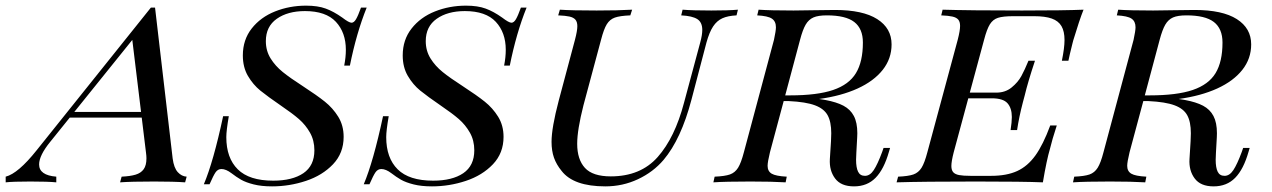

<svg xmlns="http://www.w3.org/2000/svg" viewBox="-103 -642 4477 676"><path d="M554.2 -20 548.8 0Q508.8 -2.9 439.9 -2.9Q359.4 -2.9 319.8 0L325.2 -20Q356 -21.5 374.5 -27.1Q393.1 -32.7 402.8 -46.1Q412.6 -59.6 412.6 -84.5Q412.6 -93.3 411.1 -104L396 -228H142.6L74.2 -143.1Q34.7 -94.7 34.7 -63Q34.7 -24.9 95.2 -20V0Q65.4 -2.9 3.9 -2.9Q-57.1 -2.9 -83 0V-20Q-39.1 -31.2 25.9 -112.8L428.2 -615.2H442.9L504.9 -84Q509.3 -50.8 522.9 -35.9Q536.6 -21 554.2 -20ZM362.8 -501.5 158.7 -248H393.6Z M1128.9 -411.1H1108.9Q1114.7 -439.9 1114.7 -466.8Q1114.7 -527.3 1079.6 -565.2Q1044.4 -603 970.7 -603Q910.2 -603 871.6 -575.9Q833 -548.8 833 -497.1Q833 -463.4 849.6 -436.5Q866.2 -409.7 892.6 -388.4Q918.9 -367.2 962.9 -338.9Q1013.2 -306.2 1041 -283.9Q1068.8 -261.7 1087.9 -231Q1106.9 -200.2 1106.9 -160.2Q1106.9 -103 1069.6 -63.7Q1032.2 -24.4 974.1 -5.1Q916 14.2 855 14.2Q817.4 14.2 790.3 7.3Q763.2 0.5 746.3 -9Q729.5 -18.6 711.9 -32.2Q692.4 -46.9 676.8 -46.9Q664.1 -46.9 656.2 -35.6Q648.4 -24.4 634.8 6.8H614.7Q648.4 -72.8 682.6 -232.9H702.6Q693.8 -182.1 693.8 -159.2Q693.8 -85.9 734.1 -45.9Q774.4 -5.9 858.9 -5.9Q926.3 -5.9 965.1 -32.2Q1003.9 -58.6 1003.9 -112.8Q1003.9 -147.5 988.5 -174.8Q973.1 -202.1 949.5 -222.7Q925.8 -243.2 887.7 -269Q839.4 -302.2 813.7 -323Q788.1 -343.8 770 -374.5Q752 -405.3 752 -446.8Q752 -502 783.2 -541.7Q814.5 -581.5 865.5 -601.8Q916.5 -622.1 974.6 -622.1Q1016.1 -622.1 1043.9 -611.8Q1071.8 -601.6 1102.1 -580.1Q1125.5 -562 1134.8 -562Q1143.1 -562 1150.4 -574.2Q1157.7 -586.4 1168 -615.2H1188Q1151.9 -525.4 1128.9 -411.1Z M1691.9 -411.1H1671.9Q1677.7 -439.9 1677.7 -466.8Q1677.7 -527.3 1642.6 -565.2Q1607.4 -603 1533.7 -603Q1473.1 -603 1434.6 -575.9Q1396 -548.8 1396 -497.1Q1396 -463.4 1412.6 -436.5Q1429.2 -409.7 1455.6 -388.4Q1481.9 -367.2 1525.9 -338.9Q1576.2 -306.2 1604 -283.9Q1631.8 -261.7 1650.9 -231Q1669.9 -200.2 1669.9 -160.2Q1669.9 -103 1632.6 -63.7Q1595.2 -24.4 1537.1 -5.1Q1479 14.2 1418 14.2Q1380.4 14.2 1353.3 7.3Q1326.2 0.5 1309.3 -9Q1292.5 -18.6 1274.9 -32.2Q1255.4 -46.9 1239.7 -46.9Q1227.1 -46.9 1219.2 -35.6Q1211.4 -24.4 1197.8 6.8H1177.7Q1211.4 -72.8 1245.6 -232.9H1265.6Q1256.8 -182.1 1256.8 -159.2Q1256.8 -85.9 1297.1 -45.9Q1337.4 -5.9 1421.9 -5.9Q1489.3 -5.9 1528.1 -32.2Q1566.9 -58.6 1566.9 -112.8Q1566.9 -147.5 1551.5 -174.8Q1536.1 -202.1 1512.5 -222.7Q1488.8 -243.2 1450.7 -269Q1402.3 -302.2 1376.7 -323Q1351.1 -343.8 1333 -374.5Q1314.9 -405.3 1314.9 -446.8Q1314.9 -502 1346.2 -541.7Q1377.4 -581.5 1428.5 -601.8Q1479.5 -622.1 1537.6 -622.1Q1579.1 -622.1 1606.9 -611.8Q1634.8 -601.6 1665 -580.1Q1688.5 -562 1697.8 -562Q1706.1 -562 1713.4 -574.2Q1720.7 -586.4 1731 -615.2H1751Q1714.8 -525.4 1691.9 -411.1Z M2233.4 -79.1Q2196.8 -36.1 2143.1 -11Q2089.4 14.2 2028.3 14.2Q1916.5 14.2 1874.5 -40Q1856 -62.5 1847.4 -86.9Q1838.9 -111.3 1838.9 -142.6Q1838.9 -191.9 1864.3 -288.1L1921.4 -502Q1929.7 -533.7 1929.7 -549.8Q1929.7 -564.9 1922.9 -572.8Q1916 -580.6 1902.1 -583.7Q1888.2 -586.9 1862.3 -587.9L1868.2 -607.9Q1909.2 -605 1997.6 -605Q2074.2 -605 2122.6 -607.9L2116.2 -587.9Q2079.6 -586.4 2061.8 -580.1Q2043.9 -573.7 2033.4 -556.6Q2022.9 -539.6 2013.2 -502L1951.2 -271Q1929.2 -184.6 1929.2 -135.7Q1929.2 -80.6 1956.5 -50.8Q1983.9 -21 2047.4 -21Q2152.3 -21 2212.6 -89.1Q2272.9 -157.2 2305.2 -279.8L2362.3 -492.2Q2369.6 -518.6 2369.6 -536.6Q2369.6 -563.5 2352.1 -574.7Q2334.5 -585.9 2295.4 -587.9L2300.3 -607.9Q2336.4 -605 2401.4 -605Q2462.4 -605 2495.1 -607.9L2490.2 -587.9Q2459.5 -586.4 2440.2 -577.6Q2420.9 -568.8 2407.7 -548.8Q2394.5 -528.8 2384.3 -492.2L2331.5 -291Q2294.9 -151.9 2233.4 -79.1Z M3030.8 -121.1 3026.9 -107.9Q3009.3 -45.9 2979.7 -15.9Q2950.2 14.2 2903.8 14.2Q2857.9 14.2 2837.2 -13.7Q2816.4 -41.5 2818.8 -82L2822.8 -145Q2823.7 -164.6 2823.7 -172.9Q2823.7 -212.9 2811 -236.1Q2798.3 -259.3 2766.4 -271.2Q2734.4 -283.2 2674.3 -286.1H2668.9H2656.2L2607.9 -106Q2599.6 -71.8 2599.6 -58.1Q2599.6 -39.1 2614 -30.5Q2628.4 -22 2667 -20L2663.1 0Q2616.2 -2.9 2539.1 -2.9Q2451.2 -2.9 2408.7 0L2413.1 -20Q2449.2 -21.5 2467 -27.8Q2484.9 -34.2 2495.6 -51.3Q2506.3 -68.4 2516.1 -106L2622.1 -502Q2628.9 -533.7 2628.9 -545.9Q2628.9 -566.9 2614.7 -576.4Q2600.6 -585.9 2563 -587.9L2567.9 -607.9Q2608.4 -605 2690.9 -605Q2713.9 -605 2762.7 -606Q2811.5 -606.9 2836.9 -606.9Q2935.1 -606.9 2985.6 -574.7Q3036.1 -542.5 3036.1 -485.8Q3036.1 -435.5 3004.9 -396Q2973.6 -356.4 2916.3 -330.3Q2858.9 -304.2 2780.8 -293.5L2802.7 -290Q2842.3 -282.7 2866.7 -269.8Q2891.1 -256.8 2903.3 -233.6Q2915.5 -210.4 2915.5 -172.9Q2915.5 -163.1 2915 -158.2L2912.1 -105Q2911.1 -87.4 2911.1 -79.6Q2911.1 -51.8 2918.2 -37.4Q2925.3 -22.9 2942.4 -22.9Q2960 -22.9 2973.4 -43.2Q2986.8 -63.5 3002.9 -106.9L3007.8 -121.1ZM2678.7 -306.2Q2774.4 -306.2 2830.3 -325.2Q2886.2 -344.2 2910.6 -384.5Q2935.1 -424.8 2935.1 -492.2Q2935.1 -541 2904.8 -564.5Q2874.5 -587.9 2808.1 -587.9Q2777.8 -587.9 2761 -580.6Q2744.1 -573.2 2733.6 -555.2Q2723.1 -537.1 2713.9 -502L2661.6 -306.2Z M3711.9 -607.9Q3697.3 -571.3 3675.8 -500L3672.9 -488.8Q3662.1 -445.8 3658.7 -428.2H3635.7Q3645 -473.6 3645 -501Q3645 -531.7 3634.3 -550Q3623.5 -568.4 3600.1 -576.7Q3576.7 -585 3538.1 -585H3464.8Q3428.7 -585 3410.9 -579.3Q3393.1 -573.7 3382.3 -556.6Q3371.6 -539.6 3361.8 -502L3311.5 -315.9H3404.8Q3436.5 -315.9 3458.7 -334Q3481 -352.1 3493.2 -374.5Q3505.4 -397 3518.1 -428.2H3541Q3515.6 -351.6 3504.9 -306.2L3498.5 -282.2Q3484.9 -230.5 3478 -184.1H3455.1Q3459.5 -212.4 3459.5 -230Q3459.5 -261.2 3444.1 -278.6Q3428.7 -295.9 3388.7 -295.9H3306.2L3254.9 -106Q3246.6 -73.7 3246.6 -57.6Q3246.6 -43 3253.2 -35.6Q3259.8 -28.3 3273.9 -25.6Q3288.1 -22.9 3314 -22.9H3386.7Q3441.4 -22.9 3478.3 -39.8Q3515.1 -56.6 3542.5 -94.7Q3569.8 -132.8 3594.7 -200.2H3617.7Q3600.6 -147.5 3593.8 -118.2Q3582 -78.6 3568.8 0Q3499 -2.9 3334 -2.9Q3148.9 -2.9 3053.7 0L3059.1 -20Q3095.2 -21.5 3113 -27.8Q3130.9 -34.2 3141.6 -51.3Q3152.3 -68.4 3162.1 -106L3269 -502Q3277.3 -534.2 3277.3 -550.8Q3277.3 -565.4 3270.8 -573Q3264.2 -580.6 3250.2 -583.7Q3236.3 -586.9 3210.9 -587.9L3215.8 -607.9Q3310.1 -605 3495.1 -605Q3646 -605 3711.9 -607.9Z M4296.9 -121.1 4293 -107.9Q4275.4 -45.9 4245.8 -15.9Q4216.3 14.2 4169.9 14.2Q4124 14.2 4103.3 -13.7Q4082.5 -41.5 4085 -82L4088.9 -145Q4089.8 -164.6 4089.8 -172.9Q4089.8 -212.9 4077.1 -236.1Q4064.5 -259.3 4032.5 -271.2Q4000.5 -283.2 3940.4 -286.1H3935.1H3922.4L3874 -106Q3865.7 -71.8 3865.7 -58.1Q3865.7 -39.1 3880.1 -30.5Q3894.5 -22 3933.1 -20L3929.2 0Q3882.3 -2.9 3805.2 -2.9Q3717.3 -2.9 3674.8 0L3679.2 -20Q3715.3 -21.5 3733.2 -27.8Q3751 -34.2 3761.7 -51.3Q3772.5 -68.4 3782.2 -106L3888.2 -502Q3895 -533.7 3895 -545.9Q3895 -566.9 3880.9 -576.4Q3866.7 -585.9 3829.1 -587.9L3834 -607.9Q3874.5 -605 3957 -605Q3980 -605 4028.8 -606Q4077.6 -606.9 4103 -606.9Q4201.2 -606.9 4251.7 -574.7Q4302.2 -542.5 4302.2 -485.8Q4302.2 -435.5 4271 -396Q4239.7 -356.4 4182.4 -330.3Q4125 -304.2 4046.9 -293.5L4068.8 -290Q4108.4 -282.7 4132.8 -269.8Q4157.2 -256.8 4169.4 -233.6Q4181.6 -210.4 4181.6 -172.9Q4181.6 -163.1 4181.2 -158.2L4178.2 -105Q4177.2 -87.4 4177.2 -79.6Q4177.2 -51.8 4184.3 -37.4Q4191.4 -22.9 4208.5 -22.9Q4226.1 -22.9 4239.5 -43.2Q4252.9 -63.5 4269 -106.9L4273.9 -121.1ZM3944.8 -306.2Q4040.5 -306.2 4096.4 -325.2Q4152.3 -344.2 4176.8 -384.5Q4201.2 -424.8 4201.2 -492.2Q4201.2 -541 4170.9 -564.5Q4140.6 -587.9 4074.2 -587.9Q4043.9 -587.9 4027.1 -580.6Q4010.3 -573.2 3999.8 -555.2Q3989.3 -537.1 3980 -502L3927.7 -306.2Z"/></svg>

Font: TypoPRO Playfair Display SC
Style: Italic
Weight: 400
Italic angle: -14°
Designer: Claus Eggers Sørensen
Foundry: Claus Eggers Sørensen
Version: Version 1.004;PS 001.004;hotconv 1.0.70;makeotf.lib2.5.58329